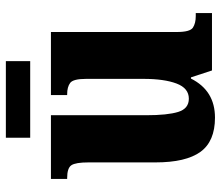

<svg xmlns="http://www.w3.org/2000/svg" viewBox="-68 -658 736 639"><g transform="rotate(-90 299.5 -338.0)"><path d="M228 10Q149 10 114 -38.5Q79 -87 79 -188V-411Q79 -454 69.5 -468Q60 -482 27 -482H24V-536H236V-219Q236 -148 247 -112.5Q258 -77 291 -77Q326 -77 341.5 -118Q357 -159 357 -228V-419Q357 -462 343.5 -472Q330 -482 306 -482H303V-536H513V-117Q513 -73 527.5 -63.5Q542 -54 566 -54H576V0H385L362 -70H358Q318 10 228 10ZM161 -605V-686H416V-605Z"/></g></svg>

Font: Noto Serif Georgian Condensed ExtraBold
Style: Regular
Weight: 800
Width: 3
Designer: Monotype Design Team, Akaki Razmadze
Foundry: Google LLC
Version: Version 2.003; ttfautohint (v1.8.4.7-5d5b)